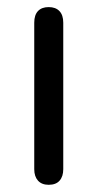

<svg xmlns="http://www.w3.org/2000/svg" viewBox="-20 -511 272 536"><path d="M115.9 4.9Q96.5 4.9 86 -6.8Q75.6 -18.4 75.6 -38.7V-447.6Q75.6 -469 86 -480.1Q96.5 -491.2 115.9 -491.2Q135.3 -491.2 145.9 -480.1Q156.6 -469 156.6 -447.6V-38.7Q156.6 -18.4 146.4 -6.8Q136.3 4.9 115.9 4.9Z"/></svg>

Font: Nunito ExtraLight
Style: Regular
Weight: 200
Designer: Vernon Adams
Foundry: Vernon Adams
Version: Version 3.602